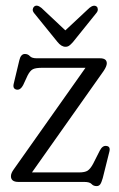

<svg xmlns="http://www.w3.org/2000/svg" viewBox="-20 -632 414 667"><path d="M340 -385.5 91 -33H254Q275 -33 284.5 -39.2Q294 -45.5 303.5 -63L326.5 -108.5Q336 -127 349.5 -125Q364.5 -123.5 360 -105.5L337 -13.5Q332.5 2.5 328 8.5Q323.5 14.5 315.5 14.5Q304.5 14.5 298 7.2Q291.5 0 272.5 0H44Q18 0 18 -20Q18 -30.5 28 -44L277 -396.5H127.5Q104 -396.5 94.2 -391.5Q84.5 -386.5 76 -370L60.5 -336.5Q51.5 -319 38.5 -320.5Q23.5 -323 27.5 -340.5L47 -422Q52 -444.5 66.5 -444.5Q77 -444.5 83.8 -437Q90.5 -429.5 108 -429.5H327.5Q351 -429.5 351 -412Q351 -402 340 -385.5ZM234 -486.5Q227 -478.5 221.2 -474Q215.5 -469.5 207.5 -469.5Q193 -469.5 179.5 -486.5L98.5 -586.5Q93 -593.5 93.8 -599.5Q94.5 -605.5 98.5 -609Q108 -617.5 124 -604.5L207 -526.5L290.5 -604.5Q306 -617 316 -609Q319.5 -606 319.8 -599.5Q320 -593 314.5 -586.5Z"/></svg>

Font: Fraunces 144pt SuperSoft Light
Style: Regular
Weight: 300
Version: Version 1.000;[0bf87f6ff]